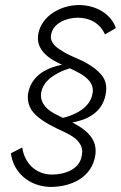

<svg xmlns="http://www.w3.org/2000/svg" viewBox="-20 -730 478 759"><path d="M395 -594 438 -619C419 -675 360 -710 292 -710C220 -710 143 -667 131 -594C130 -588 130 -583 130 -578C130 -540 157 -508 205 -484C212 -481 218 -477 225 -474C219 -473 213 -471 207 -470C146 -454 101 -419 91 -360C90 -355 90 -349 90 -344C90 -327 95 -311 104 -296C124 -265 166 -241 205 -222C221 -215 237 -207 254 -198C287 -180 305 -157 305 -131C305 -125 304 -120 303 -114C295 -61 237 -40 186 -40C119 -40 76 -88 68 -147L23 -124C33 -47 96 7 179 9C265 9 345 -31 357 -118C358 -124 358 -129 358 -135C358 -169 339 -199 303 -224C291 -232 279 -239 266 -246C271 -247 276 -248 281 -249C342 -263 391 -298 399 -366C400 -371 400 -377 400 -382C400 -397 396 -412 387 -426C368 -454 329 -480 289 -497C268 -506 240 -518 217 -534C193 -549 181 -566 181 -584C181 -587 182 -590 182 -593C190 -639 243 -660 288 -660C336 -660 376 -637 395 -594ZM229 -264C222 -267 216 -270 209 -274C166 -293 142 -321 142 -351C142 -355 142 -360 143 -365C150 -401 176 -424 213 -443C226 -450 241 -455 256 -460C269 -454 283 -447 296 -440C328 -421 347 -400 347 -373C347 -369 347 -366 346 -362C341 -325 313 -298 277 -281C262 -274 246 -268 229 -264Z"/></svg>

Font: Jost Light
Style: Italic
Weight: 300
Italic angle: -5°
Version: Version 3.710